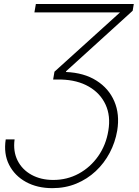

<svg xmlns="http://www.w3.org/2000/svg" viewBox="-20 -748 713 983"><path d="M9.3 -34.2H54.7Q46.4 26.4 69.8 73.5Q93.3 120.6 141.4 147Q189.5 173.3 252.4 173.3Q323.7 173.3 383.3 140.9Q442.9 108.4 482.9 51.3Q522.9 -5.9 534.7 -79.1Q547.4 -154.3 520.5 -212.4Q493.7 -270.5 435.1 -304.4Q376.5 -338.4 293 -340.8H252L258.8 -380.9L602.1 -691.4L600.1 -684.6H156.2L163.6 -727.5H665L659.2 -692.9L318.4 -383.3L317.9 -379.4Q410.2 -375.5 473.6 -335.4Q537.1 -295.4 565.4 -229Q593.8 -162.6 580.1 -79.1Q569.8 -19 541.7 34.2Q513.7 87.4 470.2 128.2Q426.8 168.9 370.6 192.1Q314.5 215.3 248 215.3Q170.9 215.3 113 183.6Q55.2 151.9 26.6 95.7Q-2 39.6 9.3 -34.2Z"/></svg>

Font: Inter 20pt ExtraLight
Style: Italic
Weight: 250
Italic angle: -9.3988°
Version: Version 4.001;git-66647c0bb